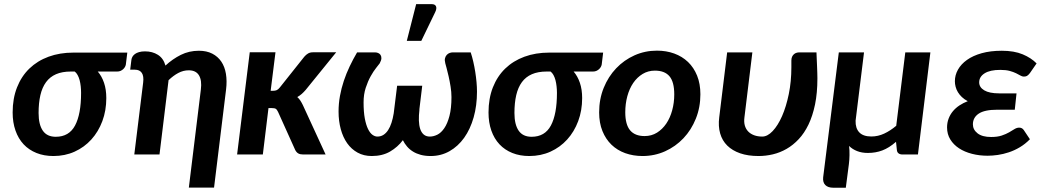

<svg xmlns="http://www.w3.org/2000/svg" viewBox="-20 -733 4938 911"><path d="M443.8 -393.6Q462.9 -371.6 473.6 -340.1Q484.4 -308.6 484.4 -267.6Q484.4 -208.5 465.6 -158.2Q446.8 -107.9 413.3 -71Q379.9 -34.2 334 -13.4Q288.1 7.3 233.4 7.3Q189 7.3 153.1 -7.1Q117.2 -21.5 92 -48.3Q66.9 -75.2 53.5 -113.5Q40 -151.9 40 -199.2Q40 -265.6 60.8 -318.4Q81.5 -371.1 119.4 -407.7Q157.2 -444.3 210.4 -463.9Q263.7 -483.4 328.1 -483.4H584L577.1 -426.8Q576.2 -421.4 573 -415.5Q569.8 -409.7 564.5 -404.8Q559.1 -399.9 552 -396.7Q544.9 -393.6 536.1 -393.6ZM364.7 -292Q364.7 -308.1 363 -323.7Q361.3 -339.4 357.7 -353Q354 -366.7 348.1 -377.2Q342.3 -387.7 334.5 -393.6H316.4Q274.9 -393.6 245.8 -380.9Q216.8 -368.2 198.5 -343.3Q180.2 -318.4 171.6 -281.5Q163.1 -244.6 163.1 -196.8Q163.1 -142.1 183.1 -113Q203.1 -84 244.6 -84Q307.6 -84 336.2 -137.7Q364.7 -191.4 364.7 -292Z M995.6 157.2H876L933.1 -308.6Q938.5 -351.6 924.1 -375.5Q909.7 -399.4 875.5 -399.4Q850.1 -399.4 826.4 -387Q802.7 -374.5 779.8 -352.5L736.8 0H617.2L659.2 -340.8Q663.1 -372.1 652.8 -387.2Q642.6 -402.3 620.1 -402.3H597.7L603.5 -449.2Q604.5 -457 608.6 -464.1Q612.8 -471.2 620.4 -476.8Q627.9 -482.4 639.9 -485.8Q651.9 -489.3 668 -489.3Q703.1 -489.3 729.2 -472.9Q755.4 -456.5 765.1 -421.9Q798.8 -453.1 838.1 -472.7Q877.4 -492.2 923.8 -492.2Q960.4 -492.2 987.1 -478.5Q1013.7 -464.8 1030 -440.7Q1046.4 -416.5 1052 -382.6Q1057.6 -348.6 1052.7 -308.6Z M1287.1 -484.9 1264.2 -302.2H1275.9Q1286.1 -302.2 1293.2 -305.4Q1300.3 -308.6 1308.1 -318.4L1423.8 -463.9Q1432.1 -473.6 1441.7 -479.2Q1451.2 -484.9 1465.3 -484.9H1575.2L1430.2 -306.2Q1420.9 -295.4 1411.4 -287.1Q1401.9 -278.8 1390.6 -272.5Q1398.9 -265.1 1405.3 -255.4Q1411.6 -245.6 1417 -234.4L1524.9 0H1418.5Q1404.3 0 1395.5 -4.9Q1386.7 -9.8 1380.9 -21L1299.3 -202.1Q1293.9 -213.4 1288.3 -216.8Q1282.7 -220.2 1269 -220.2H1253.9L1227.1 0H1105L1165 -484.9Z M1770.5 -85Q1786.6 -85 1799.3 -93Q1812 -101.1 1821.5 -115.7Q1831.1 -130.4 1837.6 -150.6Q1844.2 -170.9 1848.1 -195.3L1864.3 -326.2H1983.4L1969.7 -212.9H1970.2Q1966.8 -185.1 1967.5 -161.4Q1968.3 -137.7 1973.9 -120.8Q1979.5 -104 1990.7 -94.5Q2002 -85 2019.5 -85Q2037.1 -85 2055.2 -94Q2073.2 -103 2088.1 -124.8Q2103 -146.5 2112.5 -182.6Q2122.1 -218.8 2122.1 -272.5Q2122.1 -296.4 2117.9 -322.3Q2113.8 -348.1 2108.6 -370.8Q2103.5 -393.6 2098.9 -410.2Q2094.2 -426.8 2092.8 -432.6Q2088.9 -447.3 2091.6 -457Q2094.2 -466.8 2100.1 -472.9Q2106 -479 2113.5 -481.7Q2121.1 -484.4 2127.4 -484.4H2213.4Q2220.2 -463.9 2225.6 -440.4Q2231 -417 2234.9 -392.3Q2238.8 -367.7 2241 -343.5Q2243.2 -319.3 2243.2 -297.9Q2243.2 -231.9 2227.3 -176Q2211.4 -120.1 2182.4 -79.3Q2153.3 -38.6 2112.8 -15.6Q2072.3 7.3 2023.4 7.3Q1997.1 7.3 1976.3 1.7Q1955.6 -3.9 1939.5 -13.9Q1923.3 -23.9 1911.4 -37.8Q1899.4 -51.8 1891.6 -67.9Q1867.2 -35.2 1830.8 -13.9Q1794.4 7.3 1743.7 7.3Q1706.1 7.3 1676.8 -8.8Q1647.5 -24.9 1627.4 -53.2Q1607.4 -81.5 1596.9 -120.1Q1586.4 -158.7 1586.4 -203.6Q1586.4 -241.2 1593 -277.6Q1599.6 -314 1611.3 -349.1Q1623 -384.3 1639.2 -418.2Q1655.3 -452.1 1674.3 -484.4H1760.7Q1766.6 -484.4 1773.7 -481.7Q1780.8 -479 1785.2 -472.9Q1789.6 -466.8 1789.6 -457Q1789.6 -447.3 1781.7 -432.6Q1776.9 -425.8 1764.4 -410.4Q1752 -395 1738.8 -371.3Q1725.6 -347.7 1715.3 -316.4Q1705.1 -285.2 1705.1 -247.1Q1705.1 -202.1 1710.9 -171.1Q1716.8 -140.1 1726.1 -121.1Q1735.4 -102.1 1747.1 -93.5Q1758.8 -85 1770.5 -85ZM1910.2 -539.1 1954.6 -713.4H2027.8Q2044.4 -713.4 2048.8 -702.9Q2053.2 -692.4 2044.9 -675.3L1979 -539.1Z M2701.7 -393.6Q2720.7 -371.6 2731.4 -340.1Q2742.2 -308.6 2742.2 -267.6Q2742.2 -208.5 2723.4 -158.2Q2704.6 -107.9 2671.1 -71Q2637.7 -34.2 2591.8 -13.4Q2545.9 7.3 2491.2 7.3Q2446.8 7.3 2410.9 -7.1Q2375 -21.5 2349.9 -48.3Q2324.7 -75.2 2311.3 -113.5Q2297.9 -151.9 2297.9 -199.2Q2297.9 -265.6 2318.6 -318.4Q2339.4 -371.1 2377.2 -407.7Q2415 -444.3 2468.3 -463.9Q2521.5 -483.4 2585.9 -483.4H2841.8L2835 -426.8Q2834 -421.4 2830.8 -415.5Q2827.6 -409.7 2822.3 -404.8Q2816.9 -399.9 2809.8 -396.7Q2802.7 -393.6 2793.9 -393.6ZM2622.6 -292Q2622.6 -308.1 2620.8 -323.7Q2619.1 -339.4 2615.5 -353Q2611.8 -366.7 2606 -377.2Q2600.1 -387.7 2592.3 -393.6H2574.2Q2532.7 -393.6 2503.7 -380.9Q2474.6 -368.2 2456.3 -343.3Q2438 -318.4 2429.4 -281.5Q2420.9 -244.6 2420.9 -196.8Q2420.9 -142.1 2440.9 -113Q2460.9 -84 2502.4 -84Q2565.4 -84 2594 -137.7Q2622.6 -191.4 2622.6 -292Z M3038.6 -87.4Q3071.3 -87.4 3097.2 -103.5Q3123 -119.6 3141.4 -146.7Q3159.7 -173.8 3169.4 -209.7Q3179.2 -245.6 3179.2 -285.2Q3179.2 -344.2 3156.5 -371.1Q3133.8 -397.9 3087.4 -397.9Q3055.2 -397.9 3029.1 -382.1Q3002.9 -366.2 2984.6 -339.4Q2966.3 -312.5 2956.5 -276.4Q2946.8 -240.2 2946.8 -200.2Q2946.8 -142.1 2969.7 -114.7Q2992.7 -87.4 3038.6 -87.4ZM3028.8 7.3Q2984.4 7.3 2946.5 -6.3Q2908.7 -20 2881.3 -46.4Q2854 -72.8 2838.4 -111.3Q2822.8 -149.9 2822.8 -199.7Q2822.8 -262.7 2844.5 -316.2Q2866.2 -369.6 2903.6 -408.9Q2940.9 -448.2 2990.7 -470.5Q3040.5 -492.7 3097.2 -492.7Q3141.6 -492.7 3179.2 -479Q3216.8 -465.3 3244.4 -439Q3272 -412.6 3287.6 -374Q3303.2 -335.4 3303.2 -285.6Q3303.2 -223.6 3281.7 -170.2Q3260.3 -116.7 3222.9 -77.1Q3185.5 -37.6 3135.5 -15.1Q3085.4 7.3 3028.8 7.3Z M3549.8 -484.4 3512.2 -176.3Q3509.3 -154.8 3513.9 -137.9Q3518.6 -121.1 3529.8 -109.4Q3541 -97.7 3558.1 -91.3Q3575.2 -85 3596.7 -85Q3621.6 -85 3646.2 -111.1Q3670.9 -137.2 3690.7 -182.1Q3710.4 -227.1 3722.7 -286.9Q3734.9 -346.7 3734.9 -414.1V-445.8Q3734.9 -456.5 3738.3 -463.9Q3741.7 -471.2 3747.1 -475.8Q3752.4 -480.5 3759 -482.4Q3765.6 -484.4 3771.5 -484.4H3854Q3854.5 -471.2 3855.2 -454.3Q3856 -437.5 3856.7 -420.2Q3857.4 -402.8 3857.9 -387.2Q3858.4 -371.6 3858.4 -361.3Q3858.4 -292 3847.2 -237.5Q3835.9 -183.1 3816.2 -142.1Q3796.4 -101.1 3769.8 -72.8Q3743.2 -44.4 3712.2 -26.6Q3681.2 -8.8 3647.2 -0.7Q3613.3 7.3 3579.1 7.3Q3529.3 7.3 3491.9 -5.6Q3454.6 -18.6 3430.7 -42.2Q3406.7 -65.9 3397 -99.9Q3387.2 -133.8 3392.6 -176.3L3430.2 -484.4Z M4079.6 -484.4 4039.6 -160.2Q4038.6 -124.5 4057.1 -105Q4075.7 -85.4 4114.3 -85.4Q4146 -85.4 4175.3 -99.1Q4204.6 -112.8 4232.4 -136.2L4275.4 -484.4H4394.5L4335.4 0H4261.7Q4250.5 0 4243.4 -5.4Q4236.3 -10.7 4235.4 -22L4231.4 -60.1Q4214.4 -45.4 4198.5 -35.4Q4182.6 -25.4 4166.5 -19.3Q4150.4 -13.2 4133.5 -10.3Q4116.7 -7.3 4097.7 -7.3Q4069.3 -7.3 4046.9 -16.1Q4024.4 -24.9 4008.8 -40.5Q4011.2 -19.5 4010.7 3.4Q4010.3 26.4 4007.8 45.4L3993.2 157.7H3933.6Q3908.7 157.7 3896 145Q3883.3 132.3 3885.7 108.4L3960 -484.4Z M4866.7 -386.2Q4858.4 -375.5 4852.3 -372.6Q4846.2 -369.6 4837.9 -369.6Q4830.1 -369.6 4821.8 -374.5Q4813.5 -379.4 4801 -385.5Q4788.6 -391.6 4770.8 -396.5Q4752.9 -401.4 4726.1 -401.4Q4677.2 -401.4 4651.6 -385Q4626 -368.7 4626 -342.3Q4626 -318.8 4650.1 -304.4Q4674.3 -290 4720.7 -290H4803.2L4794.9 -212.4H4711.9Q4651.4 -212.4 4623.8 -193.8Q4596.2 -175.3 4596.2 -143.1Q4596.2 -117.7 4618.4 -100.3Q4640.6 -83 4682.6 -83Q4712.4 -83 4732.9 -89.8Q4753.4 -96.7 4768.1 -105.2Q4782.7 -113.8 4793.7 -120.6Q4804.7 -127.4 4815.9 -127.4Q4829.6 -127.4 4837.4 -116.2L4866.7 -72.3Q4844.2 -49.3 4818.6 -34.2Q4793 -19 4766.6 -10.3Q4740.2 -1.5 4714.4 2.2Q4688.5 5.9 4666 5.9Q4626.5 5.9 4591.6 -3.2Q4556.6 -12.2 4530.5 -29.3Q4504.4 -46.4 4489 -71.3Q4473.6 -96.2 4473.6 -128.4Q4473.6 -150.9 4481 -170.2Q4488.3 -189.5 4501.2 -205.1Q4514.2 -220.7 4532.2 -232.7Q4550.3 -244.6 4571.8 -252.9Q4555.2 -261.7 4543.7 -272.7Q4532.2 -283.7 4524.9 -295.9Q4517.6 -308.1 4514.2 -321.3Q4510.7 -334.5 4510.7 -347.7Q4510.7 -376.5 4525.4 -402.6Q4540 -428.7 4568.1 -448.7Q4596.2 -468.8 4637.7 -480.5Q4679.2 -492.2 4733.4 -492.2Q4792 -492.2 4832.3 -475.3Q4872.6 -458.5 4898.4 -432.1Z"/></svg>

Font: Carlito
Style: Bold Italic
Weight: 700
Italic angle: -7°
Designer: Lukasz Dziedzic
Foundry: tyPoland Lukasz Dziedzic
Version: Version 1.104